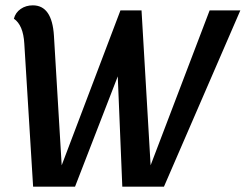

<svg xmlns="http://www.w3.org/2000/svg" viewBox="-20 -699 920 719"><path d="M32 -629Q38 -652 57.5 -665.5Q77 -679 103 -679Q175 -679 182 -565L211 -80L431 -660H510L544 -80L765 -660H880L594 0H438L421 -413L261 0H104L71 -536Q67 -605 32 -629Z"/></svg>

Font: Sansita
Style: Italic
Weight: 400
Italic angle: -11°
Designer: Pablo Cosgaya
Foundry: Omnibus-Type
Version: Version 1.006